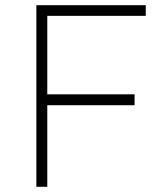

<svg xmlns="http://www.w3.org/2000/svg" viewBox="-20 -719 592 739"><path d="M120 -699V0H162V-314H498V-356H162V-658H541V-699Z"/></svg>

Font: Montserrat Custom ExtraLight
Style: Regular
Weight: 300
Designer: Julieta Ulanovsky
Foundry: Julieta Ulanovsky
Version: Version 7.200